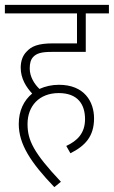

<svg xmlns="http://www.w3.org/2000/svg" viewBox="-20 -642 467 788"><path d="M252 -43 269 -13C329 -43 366 -82 366 -156C366 -225 326 -294 222 -294C193 -294 166 -288 142 -277C121 -297 102 -327 102 -361C102 -382 106 -397 116 -408C130 -423 150 -429 191 -429H332V-587H427V-622H0V-587H296V-464H198C136 -464 109 -452 89 -430C73 -414 65 -391 65 -364C65 -319 88 -284 112 -258C78 -230 57 -188 57 -133C57 -51 105 24 203 126L230 104C118 -15 93 -66 93 -133C93 -207 141 -260 221 -260C299 -260 329 -214 329 -153C329 -95 297 -64 252 -43Z"/></svg>

Font: Noto Sans Devanagari UI Condensed ExtraLight
Style: Regular
Weight: 200
Width: 3
Designer: Jelle Bosma - Monotype Design Team
Foundry: Monotype Imaging Inc.
Version: Version 2.004